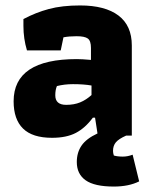

<svg xmlns="http://www.w3.org/2000/svg" viewBox="-20 -498 562 705"><path d="M491 168Q453 187 398 187Q327 187 294.5 164Q262 141 262 97Q262 62 279.5 36.5Q297 11 338 -8L329 -66H321Q293 -28 258.5 -10Q224 8 171 8Q99 8 64.5 -26Q30 -60 30 -126Q30 -281 262 -281Q281 -281 314 -278V-322Q314 -348 302.5 -356.5Q291 -365 261 -365Q234 -365 213 -361L203 -313H79Q66 -356 66 -403V-428Q111 -452 159.5 -465Q208 -478 274 -478Q366 -478 415 -441Q464 -404 464 -331V0H443Q416 12 405.5 24.5Q395 37 395 56Q395 64 398 73Q411 77 431 77Q449 77 467 70ZM316 -184Q288 -189 248 -189Q217 -189 189 -182Q183 -168 183 -148Q183 -113 223 -113Q252 -113 274 -122Q296 -131 316 -149Z"/></svg>

Font: Athiti
Style: Bold
Weight: 700
Designer: CadsonDemak Team
Foundry: CadsonDemak
Version: Version 1.033